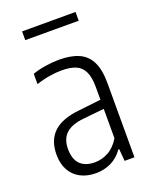

<svg xmlns="http://www.w3.org/2000/svg" viewBox="-139 -811 717 898"><g transform="rotate(-20 219.0 -362.0)"><path d="M375.5 -369V0H326.5L321.5 -60H317Q293.5 -26 258.8 -8.8Q224 8.5 181.5 8.5Q138.5 8.5 105.8 -8.5Q73 -25.5 55 -58Q37 -90.5 37 -136Q37 -207.5 79.2 -247Q121.5 -286.5 209 -295L318 -307.5V-371Q318 -420 304.2 -448Q290.5 -476 263.5 -487.2Q236.5 -498.5 193 -498.5Q165 -498.5 131.8 -493Q98.5 -487.5 66.5 -476.5V-528Q94 -538 130.5 -543.8Q167 -549.5 199.5 -549.5Q259 -549.5 297.5 -532.2Q336 -515 355.8 -475.5Q375.5 -436 375.5 -369ZM318 -115.5V-262L212 -251Q153 -245 124.8 -218.2Q96.5 -191.5 96.5 -142.5Q96.5 -91.5 121.8 -66.2Q147 -41 194.5 -41Q229 -41 261.5 -58.5Q294 -76 318 -115.5ZM83 -689.5V-733H349V-689.5Z"/></g></svg>

Font: Encode Sans Condensed Light
Style: Regular
Weight: 300
Width: 3
Designer: Multiple Designers
Foundry: Impallari Type
Version: Version 2.000